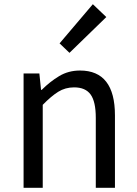

<svg xmlns="http://www.w3.org/2000/svg" viewBox="-20 -892 651 912"><path d="M526 0H435V-332Q435 -409 410.5 -443Q386 -477 332 -477Q290 -477 256.5 -456Q223 -435 183 -394V0H92V-543H167L175 -465H178Q217 -504 261 -530.5Q305 -557 360 -557Q526 -557 526 -344ZM310 -641 263 -686 421 -872 485 -811Z"/></svg>

Font: Source Han Sans & Saira Hybrid
Style: Regular
Weight: 400
Designer: Ryoko NISHIZUKA 西塚涼子 (kana & ideographs); Paul D. Hunt (Latin, Greek & Cyrillic); Wenlong ZHANG 张文龙 (bopomofo); Sandoll 
Foundry: Adobe Systems Incorporated
Version: Version 1.00;August 2, 2021;FontCreator 13.0.0.2675 64-bit